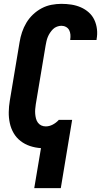

<svg xmlns="http://www.w3.org/2000/svg" viewBox="-20 -763 540 998"><path d="M158 215 193 7Q163 5 136 -4Q109 -13 87 -30Q65 -47 51 -71Q37 -95 31 -123Q25 -151 25.5 -180.5Q26 -210 31 -240L82 -545Q86 -570 94.5 -595.5Q103 -621 117 -644.5Q131 -668 151.5 -687.5Q172 -707 196.5 -720Q221 -733 247.5 -738Q274 -743 299 -743Q326 -743 351.5 -739Q377 -735 400 -725Q423 -715 441.5 -698.5Q460 -682 470.5 -659.5Q481 -637 484 -611Q487 -585 482 -559V-555H345V-557Q347 -570 346 -583Q345 -596 339.5 -606.5Q334 -617 323 -623Q312 -629 299 -629Q288 -629 276 -624.5Q264 -620 255.5 -611.5Q247 -603 240 -592.5Q233 -582 228.5 -571Q224 -560 221.5 -548.5Q219 -537 217 -526L166 -221Q164 -208 163 -195.5Q162 -183 163 -171Q164 -159 167 -147Q170 -135 177 -125.5Q184 -116 194.5 -111Q205 -106 218 -106Q236 -106 253.5 -115Q271 -124 285 -139V-140H355L296 215Z"/></svg>

Font: Iosevka SS18 Heavy
Style: Italic
Weight: 900
Italic angle: -9°
Monospace: yes
Designer: Belleve Invis
Foundry: Belleve Invis
Version: Version 25.1.1; ttfautohint (v1.8.4)